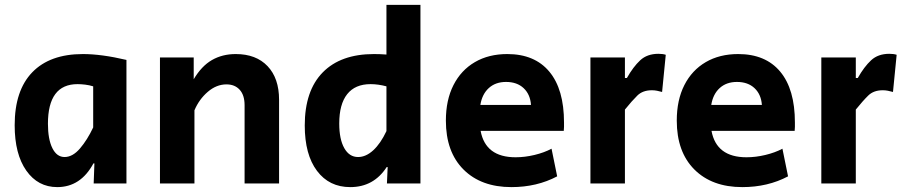

<svg xmlns="http://www.w3.org/2000/svg" viewBox="-20 -750 3709 785"><path d="M214 15Q135 15 87.5 -52.5Q40 -120 40 -238Q40 -380 112 -454.5Q184 -529 319 -529Q395 -529 497 -505V0H363L366 -82H362Q310 15 214 15ZM244 -108Q277 -108 307 -143Q337 -178 361 -229V-397Q345 -402 328 -404Q311 -406 297 -406Q176 -406 176 -244Q176 -181 194 -144.5Q212 -108 244 -108Z M634 0V-515H772V-426Q804 -480 846.5 -504.5Q889 -529 944 -529Q1027 -529 1074 -479.5Q1121 -430 1121 -342V0H980V-320Q980 -361 960 -383Q940 -405 906 -405Q865 -405 829.5 -374.5Q794 -344 775 -299V0Z M1412 15Q1326 15 1276 -51.5Q1226 -118 1226 -237Q1226 -379 1299.5 -454Q1373 -529 1509 -529Q1523 -529 1535 -528.5Q1547 -528 1560 -527V-730H1699V0H1562L1565 -67H1561Q1508 15 1412 15ZM1444 -108Q1476 -108 1506 -135.5Q1536 -163 1560 -214V-397Q1526 -406 1495 -406Q1432 -406 1399.5 -365Q1367 -324 1367 -245Q1367 -181 1387.5 -144.5Q1408 -108 1444 -108Z M2071 15Q1947 15 1875 -57Q1803 -129 1803 -257Q1803 -341 1834 -402Q1865 -463 1921.5 -496Q1978 -529 2054 -529Q2166 -529 2226 -457Q2286 -385 2286 -249Q2286 -240 2286 -231.5Q2286 -223 2285 -215H1945Q1965 -107 2088 -107Q2126 -107 2165.5 -116.5Q2205 -126 2235 -142L2258 -29Q2175 15 2071 15ZM1944 -321H2151Q2148 -364 2121 -389.5Q2094 -415 2049 -415Q2006 -415 1978.5 -390Q1951 -365 1944 -321Z M2394 0V-515H2535V-431H2543Q2569 -477 2597.5 -503.5Q2626 -530 2672 -530Q2690 -530 2702 -526L2687 -374Q2676 -377 2666 -379Q2656 -381 2645 -381Q2608 -381 2586 -359.5Q2564 -338 2535 -302V0Z M3015 15Q2891 15 2819 -57Q2747 -129 2747 -257Q2747 -341 2778 -402Q2809 -463 2865.5 -496Q2922 -529 2998 -529Q3110 -529 3170 -457Q3230 -385 3230 -249Q3230 -240 3230 -231.5Q3230 -223 3229 -215H2889Q2909 -107 3032 -107Q3070 -107 3109.5 -116.5Q3149 -126 3179 -142L3202 -29Q3119 15 3015 15ZM2888 -321H3095Q3092 -364 3065 -389.5Q3038 -415 2993 -415Q2950 -415 2922.5 -390Q2895 -365 2888 -321Z M3338 0V-515H3479V-431H3487Q3513 -477 3541.5 -503.5Q3570 -530 3616 -530Q3634 -530 3646 -526L3631 -374Q3620 -377 3610 -379Q3600 -381 3589 -381Q3552 -381 3530 -359.5Q3508 -338 3479 -302V0Z"/></svg>

Font: Secular One
Style: Regular
Weight: 400
Designer: Michal Sahar
Foundry: Hagilda
Version: Version 1.002; ttfautohint (v1.8.4.7-5d5b);gftools[0.9.29]